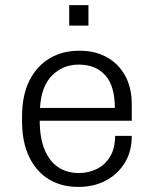

<svg xmlns="http://www.w3.org/2000/svg" viewBox="-20 -719 601 749"><path d="M283 10Q219 10 170 -20Q121 -50 93.5 -107.5Q66 -165 66 -247V-264Q66 -347 94.5 -404Q123 -461 173 -491Q223 -521 287 -521H293Q350 -521 395.5 -496.5Q441 -472 467.5 -425Q494 -378 494 -312V-248H135Q135 -182 153.5 -136.5Q172 -91 206 -67.5Q240 -44 288 -44Q326 -44 358 -60Q390 -76 409.5 -108Q429 -140 429 -189H494Q494 -127 466 -82.5Q438 -38 391.5 -14Q345 10 289 10ZM136 -298H428Q428 -384 390.5 -425.5Q353 -467 287 -467Q226 -467 183.5 -425Q141 -383 136 -298ZM250 -619V-699H325V-619Z"/></svg>

Font: Chivo Medium ExtraLight
Style: Regular
Weight: 250
Version: Version 2.002